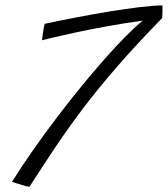

<svg xmlns="http://www.w3.org/2000/svg" viewBox="-20 -702 634 725"><path d="M91 3.5Q83.5 2.5 69 -1.8Q54.5 -6 41.8 -10Q29 -14 25.5 -15.5Q56.5 -66 102 -131.2Q147.5 -196.5 201.5 -267.2Q255.5 -338 312 -405.8Q368.5 -473.5 421.5 -530.2Q474.5 -587 518.5 -624Q452 -615 387 -603.2Q322 -591.5 267.5 -579.8Q213 -568 178.5 -559.8Q144 -551.5 138.5 -550Q139 -555 140.8 -568.2Q142.5 -581.5 145 -594.5Q147.5 -607.5 148.5 -612Q203.5 -624 267.5 -636.2Q331.5 -648.5 394 -658.8Q456.5 -669 508.8 -675.2Q561 -681.5 593.5 -681.5Q594 -674 593.5 -657.5Q593 -641 592.5 -634Q493.5 -532.5 419.8 -447.5Q346 -362.5 289.5 -287.2Q233 -212 185.5 -140.8Q138 -69.5 91 3.5Z"/></svg>

Font: Grandstander ExtraLight
Style: Italic
Weight: 200
Italic angle: -15°
Designer: Tyler Finck
Foundry: Etcetera Type Co
Version: Version 1.200; ttfautohint (v1.8.3)